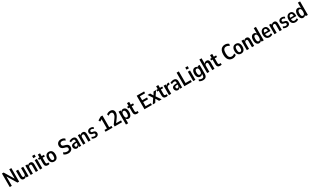

<svg xmlns="http://www.w3.org/2000/svg" viewBox="796 -4598 14073 8671"><g transform="rotate(-30 7832.5 -262.5)"><path d="M64.5 0V-705H153L483.5 -154.5H446V-705H554V0H466L135 -551.5H172.5V0Z M803.5 10Q761.5 10 731.8 -8.2Q702 -26.5 686.5 -65Q671 -103.5 671 -161V-489H785V-170Q785 -135.5 793 -115.8Q801 -96 815 -88.2Q829 -80.5 847.5 -80.5Q872.5 -80.5 892.2 -92.8Q912 -105 923.2 -128Q934.5 -151 934.5 -183.5V-489H1048.5V0H938V-91H945.5Q930 -46 893 -18Q856 10 803.5 10Z M1157.5 0V-489H1268V-398.5H1260Q1275.5 -444 1313.5 -471.5Q1351.5 -499 1404 -499Q1447.5 -499 1477.5 -480.5Q1507.5 -462 1523.5 -424.5Q1539.5 -387 1539.5 -328.5V0H1425.5V-318.5Q1425.5 -353 1417.5 -372.5Q1409.5 -392 1394.8 -400.2Q1380 -408.5 1361 -408.5Q1336 -408.5 1315.8 -396.2Q1295.5 -384 1283.5 -360.5Q1271.5 -337 1271.5 -304.5V0Z M1640.5 -597.5V-711.5H1765.5V-597.5ZM1646.5 0V-489H1760.5V0Z M2056 10Q1975.5 10 1935.5 -32Q1895.5 -74 1895.5 -160.5V-404H1820V-489H1895.5V-635H2009.5V-489H2128V-404H2009.5V-166.5Q2009.5 -121 2026 -102.8Q2042.5 -84.5 2075.5 -84.5Q2087.5 -84.5 2101 -87.8Q2114.5 -91 2125.5 -94.5L2143 -10Q2127 -1 2103.5 4.5Q2080 10 2056 10Z M2383.5 10Q2318 10 2271.8 -19Q2225.5 -48 2200.5 -105Q2175.5 -162 2175.5 -245Q2175.5 -327.5 2200.5 -384.2Q2225.5 -441 2271.8 -470Q2318 -499 2383.5 -499Q2449 -499 2495.2 -470Q2541.5 -441 2566.5 -384.2Q2591.5 -327.5 2591.5 -245Q2591.5 -162 2566.5 -105Q2541.5 -48 2495.2 -19Q2449 10 2383.5 10ZM2383.5 -78Q2427.5 -78 2452 -116.8Q2476.5 -155.5 2476.5 -246Q2476.5 -336 2452 -373.5Q2427.5 -411 2383.5 -411Q2339.5 -411 2315 -373.5Q2290.5 -336 2290.5 -246Q2290.5 -155.5 2315 -116.8Q2339.5 -78 2383.5 -78Z M3119 10Q3078 10 3037.2 1.2Q2996.5 -7.5 2961 -23.8Q2925.5 -40 2898.5 -62.5L2930.5 -155.5Q2957.5 -135 2988 -120Q3018.5 -105 3052 -97.2Q3085.5 -89.5 3118.5 -89.5Q3176.5 -89.5 3207 -114.2Q3237.5 -139 3237.5 -187Q3237.5 -212 3228.5 -230.5Q3219.5 -249 3200.2 -262.2Q3181 -275.5 3151.5 -284L3061.5 -309Q2985.5 -330.5 2947.2 -377.2Q2909 -424 2909 -498.5Q2909 -564.5 2937.8 -613Q2966.5 -661.5 3018 -688.2Q3069.5 -715 3138 -715Q3176 -715 3212.5 -706.2Q3249 -697.5 3279.5 -681Q3310 -664.5 3333 -640.5L3301 -552.5Q3269 -582.5 3228 -599Q3187 -615.5 3144.5 -615.5Q3107 -615.5 3080.2 -602.5Q3053.5 -589.5 3039.2 -565.8Q3025 -542 3025 -507.5Q3025 -469 3045.5 -444Q3066 -419 3106 -407L3195 -382.5Q3274.5 -361 3313.8 -315.2Q3353 -269.5 3353 -197Q3353 -133.5 3324.2 -86.8Q3295.5 -40 3242.8 -15Q3190 10 3119 10Z M3567 10Q3527 10 3493.2 -11.2Q3459.5 -32.5 3439.5 -67.8Q3419.5 -103 3419.5 -145.5Q3419.5 -195.5 3443.8 -227Q3468 -258.5 3518.2 -273.5Q3568.5 -288.5 3647.5 -288.5H3693.5V-218.5H3661Q3623 -218.5 3598 -214.5Q3573 -210.5 3558 -202.8Q3543 -195 3536.5 -180.8Q3530 -166.5 3530 -146.5Q3530 -114 3549.5 -92.8Q3569 -71.5 3599.5 -71.5Q3621 -71.5 3639.8 -85.5Q3658.5 -99.5 3669.8 -124.8Q3681 -150 3681 -184V-327.5Q3681 -371 3664.2 -390.5Q3647.5 -410 3607.5 -410Q3575 -410 3539.8 -399.2Q3504.5 -388.5 3470 -364.5L3435 -444Q3460 -461.5 3490.2 -473.5Q3520.5 -485.5 3553.8 -492.2Q3587 -499 3618 -499Q3676.5 -499 3714.2 -478.2Q3752 -457.5 3770.8 -417Q3789.5 -376.5 3789.5 -314.5V0H3683V-103H3688.5Q3681 -67.5 3664.5 -42Q3648 -16.5 3623.8 -3.2Q3599.5 10 3567 10Z M3896.5 0V-489H4007V-398.5H3999Q4014.5 -444 4052.5 -471.5Q4090.5 -499 4143 -499Q4186.5 -499 4216.5 -480.5Q4246.5 -462 4262.5 -424.5Q4278.5 -387 4278.5 -328.5V0H4164.5V-318.5Q4164.5 -353 4156.5 -372.5Q4148.5 -392 4133.8 -400.2Q4119 -408.5 4100 -408.5Q4075 -408.5 4054.8 -396.2Q4034.5 -384 4022.5 -360.5Q4010.5 -337 4010.5 -304.5V0Z M4536 10Q4502 10 4469.5 3Q4437 -4 4410.2 -15.5Q4383.5 -27 4363.5 -44L4393 -117.5Q4416 -103 4438.8 -92.5Q4461.5 -82 4484.5 -77Q4507.5 -72 4529.5 -72Q4565 -72 4585.8 -88.8Q4606.5 -105.5 4606.5 -135.5Q4606.5 -162 4592.2 -176.8Q4578 -191.5 4550.5 -197L4488.5 -210Q4434 -221 4404.2 -256.8Q4374.5 -292.5 4374.5 -344Q4374.5 -391.5 4397 -426Q4419.5 -460.5 4459.2 -479.8Q4499 -499 4551.5 -499Q4581 -499 4607.8 -492.5Q4634.5 -486 4658 -474.2Q4681.5 -462.5 4700 -445L4669 -371Q4653 -385.5 4633.2 -395.5Q4613.5 -405.5 4593 -411.5Q4572.5 -417.5 4552.5 -417.5Q4518.5 -417.5 4497.8 -400Q4477 -382.5 4477 -350.5Q4477 -327 4490 -311Q4503 -295 4530.5 -290.5L4592.5 -277.5Q4650 -266.5 4679.5 -230.2Q4709 -194 4709 -140.5Q4709 -95 4687.5 -60.8Q4666 -26.5 4627.2 -8.2Q4588.5 10 4536 10Z M5058 0V-94.5H5187V-608H5233L5081 -516L5037.5 -600.5L5211 -705H5304V-94.5H5424V0Z M5536.5 0V-86.5L5715 -332.5Q5736 -360.5 5751 -389.8Q5766 -419 5774.8 -449Q5783.5 -479 5783.5 -508.5Q5783.5 -561 5759 -588.5Q5734.5 -616 5686 -616Q5650 -616 5613.2 -599.8Q5576.5 -583.5 5546.5 -552.5L5510.5 -640Q5546 -675.5 5598.2 -695.2Q5650.5 -715 5707.5 -715Q5769.5 -715 5812.2 -692.5Q5855 -670 5877.2 -627.2Q5899.5 -584.5 5899.5 -525Q5899.5 -488.5 5890.2 -454Q5881 -419.5 5865.8 -387.5Q5850.5 -355.5 5832 -326Q5813.5 -296.5 5795 -270.5L5650.5 -70L5646 -94.5H5920.5V0Z M6020.5 180V-489H6132.5V-387.5H6123.5Q6135.5 -441 6171 -470Q6206.5 -499 6260 -499Q6314 -499 6353 -468.5Q6392 -438 6412.8 -381.8Q6433.5 -325.5 6433.5 -245Q6433.5 -165 6412.5 -108Q6391.5 -51 6353.5 -20.5Q6315.5 10 6260.5 10Q6206.5 10 6171.2 -19.5Q6136 -49 6123.5 -102.5H6134.5V180ZM6225.5 -78Q6272 -78 6295.2 -120Q6318.5 -162 6318.5 -245Q6318.5 -329.5 6295.2 -370.2Q6272 -411 6225.5 -411Q6178.5 -411 6155.5 -370Q6132.5 -329 6132.5 -245Q6132.5 -162 6155.5 -120Q6178.5 -78 6225.5 -78Z M6704 10Q6623.5 10 6583.5 -32Q6543.5 -74 6543.5 -160.5V-404H6468V-489H6543.5V-635H6657.5V-489H6776V-404H6657.5V-166.5Q6657.5 -121 6674 -102.8Q6690.5 -84.5 6723.5 -84.5Q6735.5 -84.5 6749 -87.8Q6762.5 -91 6773.5 -94.5L6791 -10Q6775 -1 6751.5 4.5Q6728 10 6704 10Z M7090.5 0V-705H7477V-611.5H7202.5V-404.5H7455V-311H7202.5V-93.5H7477V0Z M7521.5 0 7708 -279.5V-225L7532 -489H7666L7775.5 -302.5H7734.5L7846.5 -489H7976.5L7799.5 -226V-277.5L7986.5 0H7852.5L7734.5 -198.5H7772L7651.5 0Z M8224 10Q8143.5 10 8103.5 -32Q8063.5 -74 8063.5 -160.5V-404H7988V-489H8063.5V-635H8177.5V-489H8296V-404H8177.5V-166.5Q8177.5 -121 8194 -102.8Q8210.5 -84.5 8243.5 -84.5Q8255.5 -84.5 8269 -87.8Q8282.5 -91 8293.5 -94.5L8311 -10Q8295 -1 8271.5 4.5Q8248 10 8224 10Z M8368.5 0V-489H8480V-378H8472Q8483.5 -434 8514.8 -463.5Q8546 -493 8603 -499L8636.5 -502L8643 -405L8578.5 -399Q8534.5 -394 8509.5 -363.8Q8484.5 -333.5 8484.5 -271.5V0Z M8832 10Q8792 10 8758.2 -11.2Q8724.5 -32.5 8704.5 -67.8Q8684.5 -103 8684.5 -145.5Q8684.5 -195.5 8708.8 -227Q8733 -258.5 8783.2 -273.5Q8833.5 -288.5 8912.5 -288.5H8958.5V-218.5H8926Q8888 -218.5 8863 -214.5Q8838 -210.5 8823 -202.8Q8808 -195 8801.5 -180.8Q8795 -166.5 8795 -146.5Q8795 -114 8814.5 -92.8Q8834 -71.5 8864.5 -71.5Q8886 -71.5 8904.8 -85.5Q8923.5 -99.5 8934.8 -124.8Q8946 -150 8946 -184V-327.5Q8946 -371 8929.2 -390.5Q8912.5 -410 8872.5 -410Q8840 -410 8804.8 -399.2Q8769.5 -388.5 8735 -364.5L8700 -444Q8725 -461.5 8755.2 -473.5Q8785.5 -485.5 8818.8 -492.2Q8852 -499 8883 -499Q8941.5 -499 8979.2 -478.2Q9017 -457.5 9035.8 -417Q9054.5 -376.5 9054.5 -314.5V0H8948V-103H8953.5Q8946 -67.5 8929.5 -42Q8913 -16.5 8888.8 -3.2Q8864.5 10 8832 10Z M9171.5 0V-705H9288.5V-100H9556.5V0Z M9626.5 -597.5V-711.5H9751.5V-597.5ZM9632.5 0V-489H9746.5V0Z M10040 190Q9987 190 9939.2 175.2Q9891.5 160.5 9851.5 133L9884.5 53.5Q9910 69.5 9935.2 80.5Q9960.5 91.5 9985.5 97Q10010.5 102.5 10035 102.5Q10088 102.5 10113.2 71.8Q10138.5 41 10138.5 -23V-125.5H10146Q10134.5 -71 10098.5 -42Q10062.5 -13 10008.5 -13Q9954 -13 9915 -41.8Q9876 -70.5 9855.2 -125.2Q9834.5 -180 9834.5 -256.5Q9834.5 -333 9855.2 -387Q9876 -441 9915.2 -470Q9954.5 -499 10009 -499Q10064 -499 10099.5 -469.8Q10135 -440.5 10146 -387H10138V-489H10250V-34Q10250 40 10226.8 90.2Q10203.5 140.5 10156.5 165.2Q10109.5 190 10040 190ZM10044 -101Q10091.5 -101 10114.8 -140.2Q10138 -179.5 10138 -256.5Q10138 -334 10114.8 -372.5Q10091.5 -411 10044 -411Q9996.5 -411 9973 -372.8Q9949.5 -334.5 9949.5 -256.5Q9949.5 -179 9973 -140Q9996.5 -101 10044 -101Z M10359.5 0V-705H10473.5V-398.5H10465.5Q10481 -444 10517.2 -471.5Q10553.5 -499 10606 -499Q10649.5 -499 10679.5 -480.8Q10709.5 -462.5 10725.5 -425Q10741.5 -387.5 10741.5 -328.5V0H10627.5V-318.5Q10627.5 -353 10619.5 -372.5Q10611.5 -392 10596.8 -400.2Q10582 -408.5 10563 -408.5Q10538 -408.5 10517.8 -396.2Q10497.5 -384 10485.5 -360.5Q10473.5 -337 10473.5 -304.5V0Z M11035 10Q10954.5 10 10914.5 -32Q10874.5 -74 10874.5 -160.5V-404H10799V-489H10874.5V-635H10988.5V-489H11107V-404H10988.5V-166.5Q10988.5 -121 11005 -102.8Q11021.5 -84.5 11054.5 -84.5Q11066.5 -84.5 11080 -87.8Q11093.5 -91 11104.5 -94.5L11122 -10Q11106 -1 11082.5 4.5Q11059 10 11035 10Z M11689.5 10Q11598 10 11534.2 -32.5Q11470.5 -75 11437.2 -156Q11404 -237 11404 -352.5Q11404 -468.5 11437.5 -549.5Q11471 -630.5 11534.8 -672.8Q11598.5 -715 11690 -715Q11750.5 -715 11801.5 -696.2Q11852.5 -677.5 11887.5 -639L11853.5 -546.5Q11818 -579.5 11780.5 -595.2Q11743 -611 11699 -611Q11611.5 -611 11569.5 -548.2Q11527.5 -485.5 11527.5 -353Q11527.5 -221 11569.8 -157.5Q11612 -94 11699.5 -94Q11743 -94 11780.2 -109.8Q11817.5 -125.5 11853 -158.5L11887.5 -66Q11852 -29 11801 -9.5Q11750 10 11689.5 10Z M12132.5 10Q12067 10 12020.8 -19Q11974.5 -48 11949.5 -105Q11924.5 -162 11924.5 -245Q11924.5 -327.5 11949.5 -384.2Q11974.5 -441 12020.8 -470Q12067 -499 12132.5 -499Q12198 -499 12244.2 -470Q12290.5 -441 12315.5 -384.2Q12340.5 -327.5 12340.5 -245Q12340.5 -162 12315.5 -105Q12290.5 -48 12244.2 -19Q12198 10 12132.5 10ZM12132.5 -78Q12176.5 -78 12201 -116.8Q12225.5 -155.5 12225.5 -246Q12225.5 -336 12201 -373.5Q12176.5 -411 12132.5 -411Q12088.5 -411 12064 -373.5Q12039.5 -336 12039.5 -246Q12039.5 -155.5 12064 -116.8Q12088.5 -78 12132.5 -78Z M12428.5 0V-489H12539V-398.5H12531Q12546.5 -444 12584.5 -471.5Q12622.5 -499 12675 -499Q12718.5 -499 12748.5 -480.5Q12778.5 -462 12794.5 -424.5Q12810.5 -387 12810.5 -328.5V0H12696.5V-318.5Q12696.5 -353 12688.5 -372.5Q12680.5 -392 12665.8 -400.2Q12651 -408.5 12632 -408.5Q12607 -408.5 12586.8 -396.2Q12566.5 -384 12554.5 -360.5Q12542.5 -337 12542.5 -304.5V0Z M13069.5 10Q13015.5 10 12976.8 -20.5Q12938 -51 12917.2 -108Q12896.5 -165 12896.5 -245Q12896.5 -325.5 12917.5 -381.8Q12938.5 -438 12977.5 -468.5Q13016.5 -499 13070 -499Q13123.5 -499 13158.5 -470Q13193.5 -441 13205.5 -387.5H13195.5V-705H13309.5V0H13197.5V-102.5H13205.5Q13193.5 -48 13158.5 -19Q13123.5 10 13069.5 10ZM13104.5 -78Q13151 -78 13174.2 -120Q13197.5 -162 13197.5 -245Q13197.5 -329 13174.2 -370Q13151 -411 13104.5 -411Q13057.5 -411 13034.5 -370.2Q13011.5 -329.5 13011.5 -245Q13011.5 -162 13034.5 -120Q13057.5 -78 13104.5 -78Z M13619 10Q13550 10 13500.5 -18.5Q13451 -47 13424.2 -103.2Q13397.5 -159.5 13397.5 -243.5Q13397.5 -323 13422.5 -379.8Q13447.5 -436.5 13493.8 -467.8Q13540 -499 13602 -499Q13662 -499 13702.8 -471.5Q13743.5 -444 13764.8 -391Q13786 -338 13786 -261V-216H13491V-288H13704L13689.5 -271.5Q13689.5 -352 13668 -385.5Q13646.5 -419 13604.5 -419Q13572.5 -419 13550.8 -401Q13529 -383 13517.2 -347Q13505.5 -311 13505.5 -254.5V-227.5Q13505.5 -175 13518.2 -142.2Q13531 -109.5 13556.8 -93.8Q13582.5 -78 13623 -78Q13655.5 -78 13688 -89Q13720.5 -100 13746.5 -123.5L13780 -47Q13746 -18.5 13704.8 -4.2Q13663.5 10 13619 10Z M13870.5 0V-489H13981V-398.5H13973Q13988.5 -444 14026.5 -471.5Q14064.5 -499 14117 -499Q14160.5 -499 14190.5 -480.5Q14220.5 -462 14236.5 -424.5Q14252.5 -387 14252.5 -328.5V0H14138.5V-318.5Q14138.5 -353 14130.5 -372.5Q14122.5 -392 14107.8 -400.2Q14093 -408.5 14074 -408.5Q14049 -408.5 14028.8 -396.2Q14008.5 -384 13996.5 -360.5Q13984.5 -337 13984.5 -304.5V0Z M14510 10Q14476 10 14443.5 3Q14411 -4 14384.2 -15.5Q14357.5 -27 14337.5 -44L14367 -117.5Q14390 -103 14412.8 -92.5Q14435.5 -82 14458.5 -77Q14481.5 -72 14503.5 -72Q14539 -72 14559.8 -88.8Q14580.5 -105.5 14580.5 -135.5Q14580.5 -162 14566.2 -176.8Q14552 -191.5 14524.5 -197L14462.5 -210Q14408 -221 14378.2 -256.8Q14348.5 -292.5 14348.5 -344Q14348.5 -391.5 14371 -426Q14393.5 -460.5 14433.2 -479.8Q14473 -499 14525.5 -499Q14555 -499 14581.8 -492.5Q14608.5 -486 14632 -474.2Q14655.5 -462.5 14674 -445L14643 -371Q14627 -385.5 14607.2 -395.5Q14587.5 -405.5 14567 -411.5Q14546.5 -417.5 14526.5 -417.5Q14492.5 -417.5 14471.8 -400Q14451 -382.5 14451 -350.5Q14451 -327 14464 -311Q14477 -295 14504.5 -290.5L14566.5 -277.5Q14624 -266.5 14653.5 -230.2Q14683 -194 14683 -140.5Q14683 -95 14661.5 -60.8Q14640 -26.5 14601.2 -8.2Q14562.5 10 14510 10Z M14967 10Q14898 10 14848.5 -18.5Q14799 -47 14772.2 -103.2Q14745.5 -159.5 14745.5 -243.5Q14745.5 -323 14770.5 -379.8Q14795.5 -436.5 14841.8 -467.8Q14888 -499 14950 -499Q15010 -499 15050.8 -471.5Q15091.5 -444 15112.8 -391Q15134 -338 15134 -261V-216H14839V-288H15052L15037.5 -271.5Q15037.5 -352 15016 -385.5Q14994.5 -419 14952.5 -419Q14920.5 -419 14898.8 -401Q14877 -383 14865.2 -347Q14853.5 -311 14853.5 -254.5V-227.5Q14853.5 -175 14866.2 -142.2Q14879 -109.5 14904.8 -93.8Q14930.5 -78 14971 -78Q15003.5 -78 15036 -89Q15068.5 -100 15094.5 -123.5L15128 -47Q15094 -18.5 15052.8 -4.2Q15011.5 10 14967 10Z M15370.5 10Q15316.5 10 15277.8 -20.5Q15239 -51 15218.2 -108Q15197.5 -165 15197.5 -245Q15197.5 -325.5 15218.5 -381.8Q15239.5 -438 15278.5 -468.5Q15317.5 -499 15371 -499Q15424.5 -499 15459.5 -470Q15494.5 -441 15506.5 -387.5H15496.5V-705H15610.5V0H15498.5V-102.5H15506.5Q15494.5 -48 15459.5 -19Q15424.5 10 15370.5 10ZM15405.5 -78Q15452 -78 15475.2 -120Q15498.5 -162 15498.5 -245Q15498.5 -329 15475.2 -370Q15452 -411 15405.5 -411Q15358.5 -411 15335.5 -370.2Q15312.5 -329.5 15312.5 -245Q15312.5 -162 15335.5 -120Q15358.5 -78 15405.5 -78Z"/></g></svg>

Font: Nunito Sans 12pt ExtraLight Condensed
Style: Regular
Weight: 200
Width: 3
Version: Version 3.101;gftools[0.9.27]